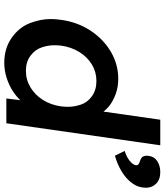

<svg xmlns="http://www.w3.org/2000/svg" viewBox="46 -826 790 923"><g transform="rotate(90 441.5 -365.0)"><path d="M283 10Q213 10 162.5 -25.5Q112 -61 92 -112.5Q72 -164 72 -213Q72 -237 76 -264Q87 -343 128 -405Q169 -467 229.5 -502.5Q290 -538 360 -538Q398 -538 431.5 -526Q465 -514 491 -494Q506 -481 517 -467L556 -740H679L573 0H454L462 -67Q444 -48 420 -32Q391 -13 355 -1.5Q319 10 283 10ZM321 -94Q364 -94 400.5 -116Q437 -138 461 -176Q485 -214 492 -264Q494 -281 494 -297Q494 -326 483.5 -358Q473 -390 443 -411.5Q413 -433 370 -433Q327 -433 291 -411.5Q255 -390 231 -351.5Q207 -313 200 -264Q198 -247 198 -230Q198 -201 208.5 -169.5Q219 -138 248.5 -116Q278 -94 321 -94ZM729 -522 706 -569Q721 -573 736.5 -581.5Q752 -590 762.5 -601Q773 -612 775 -623Q775 -624 775 -625Q775 -630 771.5 -634Q768 -638 756 -642Q738 -648 733.5 -656Q729 -664 729 -674Q729 -679 730 -685Q733 -711 755 -725.5Q777 -740 808 -740Q844 -740 863.5 -720Q883 -700 883 -672Q883 -664 882 -656Q879 -633 866.5 -613Q854 -593 834.5 -576Q815 -559 788 -545Q761 -531 729 -522Z"/></g></svg>

Font: Lexend Med
Style: Italic
Weight: 500
Italic angle: -8.13011°
Designer: Bonnie Shaver-Troup, Thomas Jockin
Foundry: Lexend
Version: Version 1.007